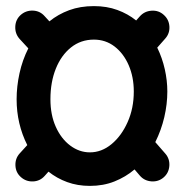

<svg xmlns="http://www.w3.org/2000/svg" viewBox="-20 -564 606 632"><path d="M518.6 20Q501.5 34.7 478.3 33Q455.1 31.2 440.4 14.2L422.9 -6.3Q393.6 18.6 356.9 33.2Q320.3 47.9 275.9 47.9Q235.4 47.9 201.2 35.4Q167 22.9 139.6 1L127 15.1Q111.8 32.2 88.9 33.2Q65.9 34.2 48.8 19Q31.7 3.9 30.8 -19.3Q29.8 -42.5 44.9 -59.1L69.8 -86.4Q34.7 -156.2 34.7 -237.3Q34.7 -279.3 44.2 -322.8Q53.7 -366.2 73.2 -404.8L44.4 -436Q29.3 -453.1 30.3 -476.3Q31.2 -499.5 47.9 -514.6Q64.9 -529.8 88.1 -529.1Q111.3 -528.3 126.5 -511.2L142.6 -493.7Q171.4 -517.1 207.8 -530.5Q244.1 -543.9 289.1 -543.9Q331.5 -543.9 366.2 -531.2Q400.9 -518.6 428.2 -496.6L440.4 -510.3Q455.6 -527.3 479 -528.8Q502.4 -530.3 519 -515.1Q536.1 -500 537.6 -477.1Q539.1 -454.1 523.9 -437L497.6 -407.2Q514.2 -373 522.5 -335.9Q530.8 -298.8 530.8 -262.7Q530.8 -221.2 520.8 -178.2Q510.7 -135.3 491.2 -96.2L524.4 -58.1Q539.1 -41 537.4 -17.8Q535.6 5.4 518.6 20ZM289.1 -433.6Q246.1 -433.6 213.9 -408Q181.6 -382.3 163.8 -338.1Q146 -293.9 146 -237.3Q146 -185.5 163.8 -146.2Q181.6 -106.9 211.4 -84.7Q241.2 -62.5 275.9 -62.5Q314.5 -62.5 347.2 -89.6Q379.9 -116.7 400.1 -162.1Q420.4 -207.5 420.4 -262.7Q420.4 -310.5 403.6 -349.4Q386.7 -388.2 357.2 -410.9Q327.6 -433.6 289.1 -433.6Z"/></svg>

Font: Mikhak-DS2-FD SemiBold
Style: Regular
Weight: 600
Designer: Amin Abedi
Version: Version 3.2